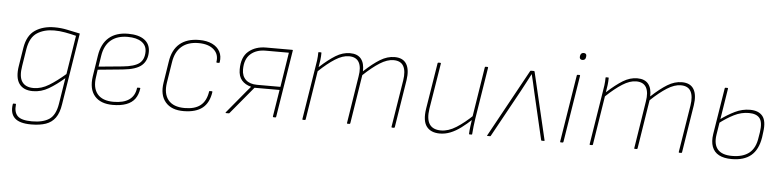

<svg xmlns="http://www.w3.org/2000/svg" viewBox="-48 -887 5440 1337"><g transform="rotate(5 2672.5 -218.5)"><path d="M300 -491Q345 -491 387.5 -482Q430 -473 478 -463L398 38Q389 99 364 133.5Q339 168 297.5 182.5Q256 197 195 197Q113 197 79.5 164Q46 131 56 68Q57 63 60 63H75Q79 63 78 69Q72 122 98.5 148.5Q125 175 199 175Q276 175 319.5 146Q363 117 376 37L405 -145Q350 -97 297.5 -66Q245 -35 187 -35Q120 -35 90.5 -77.5Q61 -120 75 -204L95 -329Q109 -417 164 -454Q219 -491 300 -491ZM190 -57Q244 -57 297 -89.5Q350 -122 410 -174L453 -445Q414 -455 375 -462Q336 -469 299 -469Q229 -469 180 -437.5Q131 -406 117 -324L98 -204Q85 -129 109 -93Q133 -57 190 -57Z M750 12Q664 12 622.5 -36.5Q581 -85 594 -174L617 -322Q630 -405 680 -448Q730 -491 814 -491Q888 -491 928 -461.5Q968 -432 968 -378Q968 -317 929.5 -283Q891 -249 798 -240L624 -223L617 -172Q605 -95 640 -52.5Q675 -10 753 -10Q823 -10 862 -37.5Q901 -65 908 -119Q908 -123 912 -123H927Q931 -123 931 -119Q925 -75 904 -46Q883 -17 844 -2.5Q805 12 750 12ZM628 -245 795 -261Q877 -269 911 -295.5Q945 -322 945 -377Q945 -421 910 -445Q875 -469 813 -469Q739 -469 695 -431.5Q651 -394 640 -322Z M1247 12Q1160 13 1117.5 -37Q1075 -87 1089 -174L1112 -321Q1124 -405 1174.5 -448Q1225 -491 1311 -491Q1364 -491 1401 -473.5Q1438 -456 1455.5 -424Q1473 -392 1466 -349Q1466 -344 1461 -344H1447Q1443 -344 1443 -349Q1452 -403 1414.5 -436Q1377 -469 1308 -469Q1234 -469 1190 -431Q1146 -393 1135 -320L1112 -175Q1100 -97 1135.5 -53.5Q1171 -10 1250 -10Q1322 -10 1361 -41.5Q1400 -73 1410 -138Q1410 -143 1414 -143H1430Q1434 -143 1433 -137Q1422 -62 1376.5 -25.5Q1331 11 1247 12Z M1541 0Q1538 0 1537.5 -1.5Q1537 -3 1538 -5L1640 -128Q1654 -145 1669 -163Q1684 -181 1698 -197V-198Q1657 -208 1633 -235.5Q1609 -263 1609 -312Q1609 -398 1657 -438.5Q1705 -479 1779 -479H1962Q1967 -479 1966 -475L1891 -6Q1890 0 1886 0H1873Q1867 0 1868 -6L1898 -193H1723L1565 -3Q1564 0 1559 0ZM1739 -215H1902L1940 -457H1777Q1712 -457 1672 -421Q1632 -385 1632 -313Q1632 -267 1660 -241Q1688 -215 1739 -215Z M2078 0Q2073 0 2074 -5L2132 -368Q2137 -394 2140.5 -422Q2144 -450 2144 -475Q2144 -479 2147 -479H2163Q2166 -479 2166 -475Q2166 -451 2163 -426.5Q2160 -402 2155 -375Q2216 -431 2265 -461Q2314 -491 2365 -491Q2417 -491 2442 -460.5Q2467 -430 2465 -373Q2526 -430 2576 -460.5Q2626 -491 2677 -491Q2736 -491 2760 -451Q2784 -411 2773 -338L2720 -5Q2719 0 2714 0H2702Q2696 0 2697 -5L2750 -335Q2760 -399 2741 -434Q2722 -469 2671 -469Q2627 -469 2575.5 -436.5Q2524 -404 2463 -346L2409 -5Q2408 -2 2406.5 -1Q2405 0 2403 0H2390Q2384 0 2386 -5L2438 -335Q2449 -399 2429.5 -434Q2410 -469 2359 -469Q2315 -469 2263.5 -436.5Q2212 -404 2151 -346L2097 -5Q2096 0 2091 0Z M3036 12Q2972 12 2942.5 -27.5Q2913 -67 2926 -152L2978 -474Q2979 -479 2984 -479H2996Q3002 -479 3001 -474L2949 -154Q2938 -81 2961.5 -45.5Q2985 -10 3042 -10Q3093 -10 3148 -44.5Q3203 -79 3264 -138L3260 -110Q3221 -73 3183.5 -45Q3146 -17 3109.5 -2.5Q3073 12 3036 12ZM3242 0Q3239 0 3239 -4Q3240 -29 3243.5 -55Q3247 -81 3251 -108L3252 -120L3308 -474Q3309 -479 3313 -479H3326Q3332 -479 3331 -474L3273 -111Q3269 -86 3266 -58Q3263 -30 3261 -4Q3261 0 3257 0Z M3368 0Q3363 0 3366 -4L3625 -476Q3627 -479 3631 -479H3651Q3654 -479 3656 -475L3767 -4Q3769 0 3763 0H3748Q3744 0 3743 -4L3666 -334Q3659 -365 3652.5 -394.5Q3646 -424 3638 -455H3637Q3622 -425 3605 -394Q3588 -363 3572 -332L3391 -3Q3390 0 3386 0Z M3880 0Q3875 0 3876 -6L3951 -474Q3952 -479 3957 -479H3969Q3975 -479 3974 -474L3899 -6Q3898 0 3893 0ZM3980 -585Q3970 -585 3965 -591Q3960 -597 3961 -606L3962 -614Q3964 -623 3969.5 -628.5Q3975 -634 3986 -634Q3996 -634 4001 -628.5Q4006 -623 4005 -614L4004 -606Q4003 -596 3997 -590.5Q3991 -585 3980 -585Z M4086 0Q4081 0 4082 -5L4140 -368Q4145 -394 4148.5 -422Q4152 -450 4152 -475Q4152 -479 4155 -479H4171Q4174 -479 4174 -475Q4174 -451 4171 -426.5Q4168 -402 4163 -375Q4224 -431 4273 -461Q4322 -491 4373 -491Q4425 -491 4450 -460.5Q4475 -430 4473 -373Q4534 -430 4584 -460.5Q4634 -491 4685 -491Q4744 -491 4768 -451Q4792 -411 4781 -338L4728 -5Q4727 0 4722 0H4710Q4704 0 4705 -5L4758 -335Q4768 -399 4749 -434Q4730 -469 4679 -469Q4635 -469 4583.5 -436.5Q4532 -404 4471 -346L4417 -5Q4416 -2 4414.5 -1Q4413 0 4411 0H4398Q4392 0 4394 -5L4446 -335Q4457 -399 4437.5 -434Q4418 -469 4367 -469Q4323 -469 4271.5 -436.5Q4220 -404 4159 -346L4105 -5Q4104 0 4099 0Z M5076 12Q5021 12 4986.5 -6.5Q4952 -25 4938.5 -61.5Q4925 -98 4933 -150L4985 -474Q4986 -479 4990 -479H5004Q5009 -479 5008 -474L4956 -147Q4946 -80 4976 -45Q5006 -10 5077 -10Q5153 -10 5196.5 -45Q5240 -80 5250 -156L5256 -192Q5266 -262 5243.5 -290Q5221 -318 5168 -318Q5115 -318 5065 -293Q5015 -268 4963 -228L4967 -254Q5019 -292 5069.5 -316.5Q5120 -341 5174 -341Q5234 -341 5262 -306.5Q5290 -272 5279 -195L5274 -156Q5260 -70 5211 -29Q5162 12 5076 12Z"/></g></svg>

Font: Sofia Sans Thin
Style: Italic
Weight: 250
Italic angle: -9°
Version: Version 4.100-B